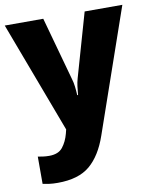

<svg xmlns="http://www.w3.org/2000/svg" viewBox="-87 -616 749 923"><g transform="rotate(-10 287.0 -154.5)"><path d="M0 -549H188L274 -238Q279 -222 281.5 -201.5Q284 -181 285 -159H289Q291 -182 293.5 -201.5Q296 -221 301 -238L390 -549H574L365 53Q333 146 277.5 193Q222 240 120 240Q96 240 78 237.5Q60 235 47 232V99Q57 101 71.5 103Q86 105 102 105Q147 105 168 78.5Q189 52 199 14L204 -6Z"/></g></svg>

Font: Noto Sans Disp ExtBd
Style: Regular
Weight: 800
Designer: Monotype Design Team
Foundry: Monotype Imaging Inc.
Version: Version 2.000;GOOG;noto-source:20170915:90ef993387c0; ttfaut